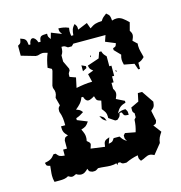

<svg xmlns="http://www.w3.org/2000/svg" viewBox="-103 -776 826 876"><g transform="rotate(-15 310.0 -338.0)"><path d="M325 -106 334 -97ZM268 -134 276 -125ZM552 -153 560 -144ZM484 -286 494 -276ZM286 -276 296 -267ZM325 -239C334 -222 335 -219 352 -210C345 -229 344 -230 325 -239ZM276 -163 286 -153ZM314 -352 325 -343ZM476 -683C462 -672 457 -670 448 -655C422 -654 411 -651 390 -636L380 -664L334 -645C334 -662 334 -660 325 -674C310 -659 308 -648 306 -626H296C295 -634 294 -640 294 -646C294 -652 295 -657 296 -664C277 -672 267 -673 248 -674C248 -657 249 -659 258 -645L210 -664L202 -636C193 -650 192 -647 192 -664C164 -663 157 -664 154 -636H144C139 -652 130 -661 122 -661C115 -661 108 -653 106 -636H98C95 -662 92 -666 68 -674C64 -655 66 -654 50 -645V-598L116 -579H126C136 -582 142 -584 148 -584C155 -584 160 -582 172 -579C163 -558 158 -537 154 -513L172 -503V-494L154 -428V-418C159 -406 160 -401 160 -395C160 -389 159 -383 154 -371L164 -333C155 -324 154 -322 154 -311V-305C163 -282 164 -264 164 -239H144C144 -215 147 -208 164 -191C149 -186 149 -187 144 -172V-134H126V-106C104 -108 101 -109 88 -125H78C64 -106 54 -102 30 -97C34 -81 34 -82 50 -78C49 -61 46 -47 46 -32C46 -23 47 -13 50 -2H74C89 -2 104 -3 116 -11C125 -6 129 -4 134 -4C139 -4 144 -6 154 -11C162 -5 171 -3 178 -3C189 -3 198 -9 210 -21C215 -6 215 -7 230 -2C247 -2 244 -2 258 -11C278 -11 298 -7 316 -7C325 -7 335 -8 344 -11C351 2 345 2 352 -11H362C370 -2 373 -2 384 -2H390C409 -11 427 -17 448 -21C448 -4 447 -7 456 7C476 1 486 -9 500 -9C506 -9 513 -7 522 -2L560 -49C562 -70 569 -80 580 -97L552 -134C567 -139 565 -138 570 -153L560 -201C576 -214 578 -217 580 -239L542 -295H522L514 -257L476 -239V-232C476 -221 475 -218 484 -210V-191L476 -182C475 -161 472 -144 466 -125L418 -134L410 -125C410 -108 409 -111 418 -97C403 -106 399 -111 390 -125H362C352 -109 352 -110 334 -106L344 -134C320 -126 317 -123 314 -97L248 -106C251 -116 254 -122 254 -126C254 -132 251 -135 240 -144C242 -152 242 -158 242 -163C242 -175 238 -184 230 -201C252 -208 255 -210 268 -229L221 -248V-257C237 -262 244 -267 258 -276C248 -289 246 -289 230 -295C248 -310 261 -321 268 -343H276C281 -327 288 -321 296 -321C303 -321 314 -326 325 -333C332 -311 330 -312 352 -305L344 -267C357 -251 362 -244 362 -228V-220L390 -201H400C414 -213 414 -212 418 -229H428C436 -210 435 -212 456 -210C456 -227 457 -225 448 -239C429 -238 426 -237 410 -229C424 -252 430 -260 456 -267V-276L418 -295C423 -306 426 -314 426 -321C426 -327 424 -334 418 -343V-371H428V-399H438V-447H428V-494C417 -505 414 -509 410 -522H400L390 -494L334 -475C338 -458 338 -459 352 -447L325 -437L334 -399C307 -399 284 -395 258 -390L268 -437L240 -447C240 -464 239 -461 248 -475V-484L230 -522V-551C239 -564 239 -570 240 -589C257 -589 254 -588 268 -579H286L296 -589H448L438 -560L484 -541C479 -526 481 -527 466 -522V-513L494 -484C491 -474 490 -468 490 -462C490 -455 491 -449 494 -437L542 -428L552 -399H560V-428C573 -432 579 -436 590 -447C586 -467 579 -483 579 -502C579 -506 579 -509 580 -513L560 -532C565 -543 568 -551 568 -558C568 -564 566 -570 560 -579L570 -617C550 -636 537 -649 516 -649C510 -649 502 -648 494 -645C492 -667 492 -670 476 -683ZM362 -570 372 -560ZM410 -570 418 -560ZM314 -560 325 -551ZM356 -516C355 -515 354 -506 358 -510C359 -511 360 -520 356 -516ZM372 -522 380 -513ZM306 -484V-456L325 -466V-475ZM452 -422C450 -422 450 -422 450 -419C450 -417 451 -414 452 -414C452 -414 453 -414 454 -415V-418C454 -420 453 -422 452 -422Z"/></g></svg>

Font: GNUTypewriter
Style: Standard
Weight: 400
Version: Version 001.000